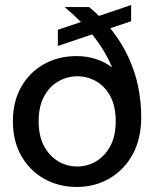

<svg xmlns="http://www.w3.org/2000/svg" viewBox="-20 -728 610 760"><path d="M284 12Q212 12 154.5 -20.5Q97 -53 64 -111.5Q31 -170 31 -248Q31 -326 64 -384Q97 -442 154 -474Q211 -506 283 -506Q323 -506 359 -494.5Q395 -483 424 -461Q409 -496 390 -527.5Q371 -559 347.5 -588.5Q324 -618 296 -645.5Q268 -673 236 -700H333Q388 -654 426.5 -603.5Q465 -553 490 -498Q515 -443 527 -384.5Q539 -326 539 -264Q539 -179 505.5 -117.5Q472 -56 414 -22Q356 12 284 12ZM285 -69Q326 -69 360.5 -89.5Q395 -110 416.5 -149.5Q438 -189 438 -248Q438 -307 417 -346.5Q396 -386 361 -406Q326 -426 286 -426Q246 -426 211 -406Q176 -386 154.5 -346.5Q133 -307 133 -248Q133 -189 154.5 -149.5Q176 -110 210.5 -89.5Q245 -69 285 -69ZM209 -546V-610L499 -708V-644Z"/></svg>

Font: DM Sans 9pt 36pt Medium
Style: Regular
Weight: 500
Version: Version 4.004;gftools[0.9.30]